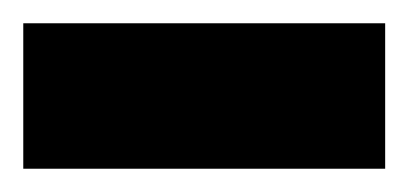

<svg xmlns="http://www.w3.org/2000/svg" viewBox="-20 -712 351 165"><path d="M0 -567H311V-692H0Z"/></svg>

Font: Arthouse Owned Black
Style: Regular
Weight: 900
Designer: Jeremy Tribby
Foundry: Tribby Type
Version: Version 1.000;PS 001.000;hotconv 1.0.88;makeotf.lib2.5.64775